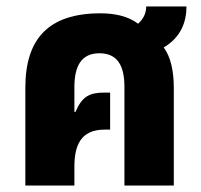

<svg xmlns="http://www.w3.org/2000/svg" viewBox="-20 -571 619 591"><path d="M58 0H209V-57C209 -120 226 -172 302 -172H319V-286H302C256 -286 233 -275 212 -226L209 -227V-303C209 -367 230 -407 286 -407C343 -407 363 -367 363 -303V0H515V-300C515 -351 506 -395 484 -425C537 -456 554 -504 554 -551H430C430 -530 421 -512 405 -498C375 -521 334 -530 289 -530C128 -530 58 -450 58 -301Z"/></svg>

Font: Noto Sans Thai UI Cond ExtBd
Style: Regular
Weight: 800
Width: 3
Designer: Monotype Design Team
Foundry: Monotype Imaging Inc.
Version: Version 2.000